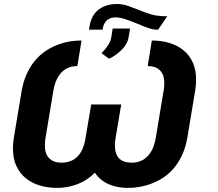

<svg xmlns="http://www.w3.org/2000/svg" viewBox="-20 -910 1069 940"><path d="M754.3 -764.9H745.7Q728.7 -764.9 705.3 -773.1Q681.8 -781.2 655.9 -792.6Q641 -798.7 626.8 -804.2Q612.6 -809.7 597.7 -814.6Q568.5 -824.9 545.5 -824.9Q534.8 -824.9 525 -822.3Q515.3 -819.6 507.1 -813.6Q498.9 -807.5 493.1 -798.1Q487.2 -788.7 484 -775.2L482.6 -764.9H415.8L418.7 -783.7Q429.3 -839.5 465.2 -864.7Q500.7 -890.3 552.9 -890.3Q580.3 -890.3 605.5 -881.6Q630.7 -872.9 654.1 -863.3Q664.4 -859.4 674.4 -855.5Q684.3 -851.6 694.6 -847.7Q707.7 -843 720 -839.7Q732.2 -836.3 743.6 -834.2Q755 -832.4 768.8 -831.3Q782.7 -830.3 799 -830.3ZM514.2 -622.5 476.9 -649.5Q517.4 -690 524.1 -723.4L531.6 -770.2H616.8L608.3 -720.5Q601.2 -690.3 572.8 -663.4Q544.4 -636.4 514.2 -622.5ZM604 9.9Q553.6 9.9 512.1 -8.2Q470.5 -26.3 444.6 -64.3Q405.9 -25.9 358.5 -8Q311.1 9.9 259.9 9.9Q214.5 9.9 175.1 -1.8Q135.7 -13.5 106.4 -37.3Q77.1 -61.1 60.2 -97.3Q43.3 -133.5 43.3 -182.5Q43.3 -207 47.6 -234.7L86.3 -467Q93.8 -508.5 108.3 -542.4Q122.9 -576.3 143.3 -603.3Q163.7 -630.3 189.5 -650.2Q215.2 -670.1 245 -683.6Q306.5 -711.6 379.3 -711.6L358.7 -586.6Q336.6 -586.6 317.6 -579.5Q298.7 -572.4 283.6 -557.9Q268.5 -543.3 257.6 -520.6Q246.8 -497.9 241.5 -467L202.8 -234.7Q199.6 -214.8 199.6 -198.9Q199.6 -155.5 221.4 -134.6Q243.3 -113.6 280.2 -113.6Q378.9 -113.6 398.4 -232.2L426.5 -398.4H573.5L545.5 -232.2Q544 -223 543.3 -214.3Q542.6 -205.6 542.6 -197.8Q542.6 -113.6 624.6 -113.6Q647 -113.6 666 -120.7Q685 -127.8 700.3 -142.8Q715.6 -157.7 726.4 -180.4Q737.2 -203.1 742.5 -234.7L781.2 -467Q784.4 -486.2 784.4 -502.5Q784.4 -524.1 778.8 -540Q773.1 -555.8 762.4 -566.2Q751.8 -576.7 736.7 -581.7Q721.6 -586.6 703.1 -586.6L723.4 -711.6Q770.6 -711.6 810.5 -699.4Q850.5 -687.1 879.4 -663Q908.4 -638.8 924.4 -602.8Q940.3 -566.8 940 -519.2Q940 -494 935.7 -467L897 -234.7Q889.6 -193.2 875.2 -159.3Q860.8 -125.4 840.4 -98.4Q820 -71.4 794.2 -51.3Q768.5 -31.2 738.3 -18.1Q676.8 9.9 604 9.9Z"/></svg>

Font: Linik Sans
Style: Bold Italic
Weight: 700
Italic angle: 9°
Designer: Fonts by Rasmus Andersson / Changes by Cristiano Sobral with parts from Marc Monis
Foundry: rsms
Version: Version 3.020; ttfautohint (v1.6)